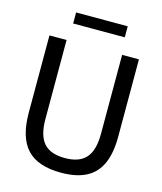

<svg xmlns="http://www.w3.org/2000/svg" viewBox="-132 -1004 938 1110"><g transform="rotate(15 337.0 -449.0)"><path d="M69.5 -278V-740H172V-267Q172 -168.5 212 -123.2Q252 -78 338.5 -78Q424.5 -78 464.5 -123.2Q504.5 -168.5 504.5 -267V-740H605V-278Q605 -179 576.8 -115.8Q548.5 -52.5 489.8 -21.5Q431 9.5 338.5 9.5Q199.5 9.5 134.5 -60.2Q69.5 -130 69.5 -278ZM184 -842V-908H493V-842Z"/></g></svg>

Font: Encode Sans Semi Condensed Medium
Style: Regular
Weight: 500
Width: 4
Designer: Multiple Designers
Foundry: Impallari Type
Version: Version 2.000